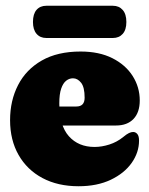

<svg xmlns="http://www.w3.org/2000/svg" viewBox="-20 -637 518 667"><path d="M465.5 -288Q465.5 -246.5 443.8 -223.8Q422 -201 383 -201H141V-267H245Q274 -267 274 -297.5Q274 -334 261.8 -349.5Q249.5 -365 233.5 -365Q220.5 -365 209.8 -356.5Q199 -348 192.5 -329Q186 -310 186 -278Q186 -201 219.2 -163.8Q252.5 -126.5 308.5 -126.5Q333.5 -126.5 360 -135Q386.5 -143.5 408 -161Q420 -171 428 -174.8Q436 -178.5 442.5 -178.5Q451 -178.5 457 -171.5Q463 -164.5 463 -148.5Q463 -107.5 437.5 -71.2Q412 -35 364.8 -12.5Q317.5 10 253 10Q181 10 127.5 -18.5Q74 -47 44.5 -98.8Q15 -150.5 15 -219.5Q15 -287.5 42.8 -341.5Q70.5 -395.5 125.2 -426.8Q180 -458 260 -458Q324.5 -458 370.5 -434.8Q416.5 -411.5 441 -372.8Q465.5 -334 465.5 -288ZM94.5 -560.5Q94.5 -588.5 107 -602.8Q119.5 -617 141 -617H372Q393.5 -617 406.2 -602.5Q419 -588 419 -560.5Q419 -533.5 406.2 -519.2Q393.5 -505 372 -505H141Q119.5 -505 107 -519.5Q94.5 -534 94.5 -560.5Z"/></svg>

Font: Fraunces 144pt S100 Black
Style: Regular
Weight: 900
Version: Version 1.000